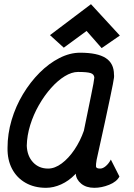

<svg xmlns="http://www.w3.org/2000/svg" viewBox="-20 -884 640 918"><path d="M510 -121 551 -40Q538 -15 502 -0.5Q466 14 431 14Q392 14 368 -6Q344 -26 342 -54Q341 -51 339.5 -51.5Q338 -52 339 -50Q309 -19 272.5 -2.5Q236 14 200 14Q144 14 102 -10Q60 -34 37.5 -77Q15 -120 16 -177Q16 -244 35.5 -310Q55 -376 90 -434Q125 -492 169.5 -536.5Q214 -581 264 -606.5Q314 -632 363 -632Q446 -632 485.5 -606.5Q525 -581 525 -527Q526 -522 525 -512.5Q524 -503 519.5 -480.5Q515 -458 506 -414.5Q497 -371 481.5 -299.5Q466 -228 442 -120Q438 -97 439 -87.5Q440 -78 459 -78Q472 -78 486 -90Q500 -102 510 -121ZM210 -78Q242 -78 275 -102.5Q308 -127 336 -168.5Q364 -210 381 -259Q401 -358 415.5 -427.5Q430 -497 431 -513Q430 -529 413.5 -534.5Q397 -540 353 -540Q323 -540 289.5 -519.5Q256 -499 224 -463Q192 -427 166 -381.5Q140 -336 124.5 -286Q109 -236 108 -187Q110 -138 138 -108Q166 -78 210 -78ZM466 -654 394 -736 285 -656 219 -716 415 -864 553 -714Z"/></svg>

Font: Victor Mono Thin
Style: Italic
Weight: 100
Italic angle: -12°
Monospace: yes
Designer: Rune Bjørnerås
Version: Version 1.561;gftools[0.9.30]